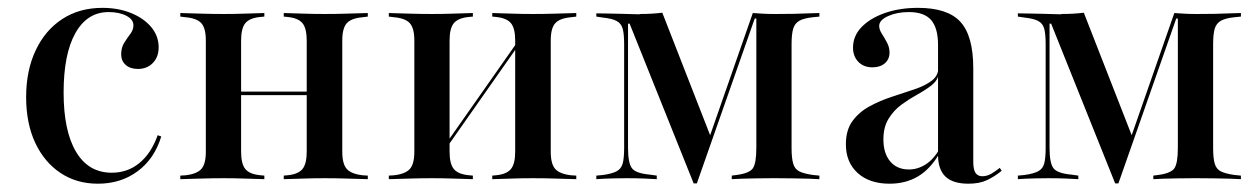

<svg xmlns="http://www.w3.org/2000/svg" viewBox="-20 -447 3140 479"><path d="M224.2 11.3Q171 11.3 130.6 -15.7Q90.3 -42.7 67.7 -91.1Q45.2 -139.5 45.2 -204.8Q45.2 -271 69 -321.4Q92.7 -371.8 135.5 -399.6Q178.2 -427.4 235.5 -427.4Q275 -427.4 306.9 -414.5Q338.7 -401.6 357.3 -379.4Q375.8 -357.3 375.8 -329Q375.8 -304.8 361.3 -289.9Q346.8 -275 324.2 -275Q304.8 -275 293.5 -285.1Q282.3 -295.2 282.3 -311.3Q282.3 -328.2 289.9 -340.3Q297.6 -352.4 305.2 -362.5Q312.9 -372.6 312.9 -383.9Q312.9 -398.4 295.2 -407.7Q277.4 -416.9 250.8 -416.9Q197.6 -416.9 168.1 -364.5Q138.7 -312.1 138.7 -216.1Q138.7 -120.2 169.8 -68.1Q200.8 -16.1 258.9 -16.1Q298.4 -16.1 327.8 -40.3Q357.3 -64.5 373.4 -109.7L382.3 -106.5Q365.3 -50.8 323.4 -19.8Q281.5 11.3 224.2 11.3Z M789.5 -2.4Q763.7 -2.4 739.9 -1.6Q716.1 -0.8 687.9 0V-8.9L696.8 -9.7Q723.4 -12.1 734.3 -25Q745.2 -37.9 745.2 -68.5V-207.3H833.9V-68.5Q833.9 -37.9 845.2 -25.4Q856.5 -12.9 884.7 -9.7L897.6 -8.9V0Q867.7 -0.8 842.3 -1.6Q816.9 -2.4 789.5 -2.4ZM537.9 -2.4Q509.7 -2.4 484.7 -1.6Q459.7 -0.8 429.8 0V-8.9L442.7 -9.7Q471 -12.9 482.3 -25.4Q493.5 -37.9 493.5 -68.5V-346Q493.5 -376.6 482.3 -389.1Q471 -401.6 442.7 -404L429.8 -405.6V-414.5Q459.7 -413.7 484.7 -412.9Q509.7 -412.1 537.9 -412.1Q563.7 -412.1 587.1 -412.9Q610.5 -413.7 639.5 -414.5V-405.6L630.6 -404.8Q603.2 -402.4 592.3 -389.5Q581.5 -376.6 581.5 -346V-68.5Q581.5 -37.9 592.3 -25Q603.2 -12.1 630.6 -9.7L639.5 -8.9V0Q610.5 -0.8 587.1 -1.6Q563.7 -2.4 537.9 -2.4ZM745.2 -207.3V-346Q745.2 -376.6 734.3 -389.5Q723.4 -402.4 696 -404.8L687.9 -405.6V-414.5Q716.1 -413.7 739.9 -412.9Q763.7 -412.1 789.5 -412.1Q816.9 -412.1 842.3 -412.9Q867.7 -413.7 897.6 -414.5V-405.6L884.7 -404Q856.5 -401.6 845.2 -389.1Q833.9 -376.6 833.9 -346V-207.3ZM549.2 -209.7V-218.5H779.8V-209.7Z M1309.7 -2.4Q1283.9 -2.4 1260.1 -1.6Q1236.3 -0.8 1208.1 0V-8.9L1216.9 -9.7Q1243.5 -12.1 1254.4 -25Q1265.3 -37.9 1265.3 -68.5V-207.3H1354V-68.5Q1354 -37.9 1365.3 -25.4Q1376.6 -12.9 1404.8 -9.7L1417.7 -8.9V0Q1387.9 -0.8 1362.5 -1.6Q1337.1 -2.4 1309.7 -2.4ZM1058.1 -2.4Q1029.8 -2.4 1004.8 -1.6Q979.8 -0.8 950 0V-8.9L962.9 -9.7Q991.1 -12.9 1002.4 -25.4Q1013.7 -37.9 1013.7 -68.5V-346Q1013.7 -376.6 1002.4 -389.1Q991.1 -401.6 962.9 -404L950 -405.6V-414.5Q979.8 -413.7 1004.8 -412.9Q1029.8 -412.1 1058.1 -412.1Q1083.9 -412.1 1107.3 -412.9Q1130.6 -413.7 1159.7 -414.5V-405.6L1150.8 -404.8Q1123.4 -402.4 1112.5 -389.5Q1101.6 -376.6 1101.6 -346V-68.5Q1101.6 -37.9 1112.5 -25Q1123.4 -12.1 1150.8 -9.7L1159.7 -8.9V0Q1130.6 -0.8 1107.3 -1.6Q1083.9 -2.4 1058.1 -2.4ZM1265.3 -207.3V-346Q1265.3 -376.6 1254.4 -389.5Q1243.5 -402.4 1216.1 -404.8L1208.1 -405.6V-414.5Q1236.3 -413.7 1260.1 -412.9Q1283.9 -412.1 1309.7 -412.1Q1337.1 -412.1 1362.5 -412.9Q1387.9 -413.7 1417.7 -414.5V-405.6L1404.8 -404Q1376.6 -401.6 1365.3 -389.1Q1354 -376.6 1354 -346V-207.3ZM1060.5 -30.6 1058.9 -40.3 1300 -383.9 1301.6 -374.2Z M1546.8 -78.2Q1546.8 -40.3 1556.5 -27.4Q1566.1 -14.5 1601.6 -11.3L1618.5 -8.9V0Q1607.3 -0.8 1587.5 -1.6Q1567.7 -2.4 1542.7 -2.4Q1526.6 -2.4 1512.5 -2Q1498.4 -1.6 1487.1 -1.2Q1475.8 -0.8 1467.7 0V-8.9L1484.7 -10.5Q1507.3 -13.7 1518.5 -19.8Q1529.8 -25.8 1533.5 -39.1Q1537.1 -52.4 1537.1 -78.2V-336.3Q1537.1 -362.1 1533.5 -375.4Q1529.8 -388.7 1518.1 -394.8Q1506.5 -400.8 1483.9 -403.2L1467.7 -405.6V-413.7Q1479 -413.7 1495.2 -413.3Q1511.3 -412.9 1531.9 -412.5Q1552.4 -412.1 1575 -411.3L1576.6 -412.1Q1591.9 -412.1 1605.6 -412.9Q1619.4 -413.7 1632.3 -415.3L1754.8 -101.6L1743.5 -86.3L1858.1 -414.5Q1869.4 -413.7 1882.7 -412.9Q1896 -412.1 1910.5 -412.1H1916.9Q1940.3 -412.1 1960.5 -412.5Q1980.6 -412.9 1997.2 -413.7Q2013.7 -414.5 2024.2 -414.5V-405.6L2008.1 -404Q1985.5 -401.6 1974.2 -395.2Q1962.9 -388.7 1958.9 -375.4Q1954.8 -362.1 1954.8 -336.3V-78.2Q1954.8 -52.4 1958.9 -38.7Q1962.9 -25 1974.2 -19.4Q1985.5 -13.7 2008.1 -10.5L2024.2 -8.9V0Q2013.7 -0.8 1997.6 -1.2Q1981.5 -1.6 1960.9 -2Q1940.3 -2.4 1916.9 -2.4H1910.5H1905.6Q1883.9 -2.4 1864.9 -2Q1846 -1.6 1831 -1.2Q1816.1 -0.8 1805.6 0V-8.9L1817.7 -10.5Q1849.2 -14.5 1858.1 -27Q1866.9 -39.5 1866.9 -78.2V-400.8H1862.9L1718.5 10.5H1710.5L1550.8 -387.9H1546.8Z M2320.2 -207.3V-334.7Q2320.2 -377.4 2302.8 -397.2Q2285.5 -416.9 2247.6 -416.9Q2217.7 -416.9 2195.6 -406.9Q2173.4 -396.8 2173.4 -382.3Q2173.4 -373.4 2179.8 -363.3Q2186.3 -353.2 2192.7 -341.1Q2199.2 -329 2199.2 -316.1Q2199.2 -299.2 2187.5 -289.1Q2175.8 -279 2156.5 -279Q2134.7 -279 2121.4 -292.7Q2108.1 -306.5 2108.1 -328.2Q2108.1 -357.3 2129.4 -379.4Q2150.8 -401.6 2187.5 -414.5Q2224.2 -427.4 2270.2 -427.4Q2344.4 -427.4 2376.2 -392.3Q2408.1 -357.3 2408.1 -276.6V-207.3ZM2199.2 11.3Q2149.2 11.3 2119.8 -15.3Q2090.3 -41.9 2090.3 -87.1Q2090.3 -122.6 2106.9 -145.2Q2123.4 -167.7 2149.6 -181.9Q2175.8 -196 2205.2 -205.6Q2234.7 -215.3 2261.3 -224.2Q2287.9 -233.1 2304.4 -245.6Q2321 -258.1 2321 -278.2L2321.8 -261.3Q2318.5 -245.2 2303.2 -233.5Q2287.9 -221.8 2268.1 -210.9Q2248.4 -200 2229 -185.9Q2209.7 -171.8 2196.8 -150.8Q2183.9 -129.8 2183.9 -99.2Q2183.9 -64.5 2200.8 -44.4Q2217.7 -24.2 2247.6 -24.2Q2269.4 -24.2 2289.1 -36.7Q2308.9 -49.2 2323.4 -74.2V-63.7Q2300.8 -25 2270.2 -6.9Q2239.5 11.3 2199.2 11.3ZM2408.1 -43.5Q2408.1 -24.2 2413.7 -15.7Q2419.4 -7.3 2430.6 -7.3Q2442.7 -7.3 2454 -14.1Q2465.3 -21 2474.2 -28.2L2479 -21Q2461.3 -6.5 2442.3 2.4Q2423.4 11.3 2396 11.3Q2357.3 11.3 2338.7 -6.5Q2320.2 -24.2 2320.2 -60.5V-207.3H2408.1Z M2598.4 -78.2Q2598.4 -40.3 2608.1 -27.4Q2617.7 -14.5 2653.2 -11.3L2670.2 -8.9V0Q2658.9 -0.8 2639.1 -1.6Q2619.4 -2.4 2594.4 -2.4Q2578.2 -2.4 2564.1 -2Q2550 -1.6 2538.7 -1.2Q2527.4 -0.8 2519.4 0V-8.9L2536.3 -10.5Q2558.9 -13.7 2570.2 -19.8Q2581.5 -25.8 2585.1 -39.1Q2588.7 -52.4 2588.7 -78.2V-336.3Q2588.7 -362.1 2585.1 -375.4Q2581.5 -388.7 2569.8 -394.8Q2558.1 -400.8 2535.5 -403.2L2519.4 -405.6V-413.7Q2530.6 -413.7 2546.8 -413.3Q2562.9 -412.9 2583.5 -412.5Q2604 -412.1 2626.6 -411.3L2628.2 -412.1Q2643.5 -412.1 2657.3 -412.9Q2671 -413.7 2683.9 -415.3L2806.5 -101.6L2795.2 -86.3L2909.7 -414.5Q2921 -413.7 2934.3 -412.9Q2947.6 -412.1 2962.1 -412.1H2968.5Q2991.9 -412.1 3012.1 -412.5Q3032.3 -412.9 3048.8 -413.7Q3065.3 -414.5 3075.8 -414.5V-405.6L3059.7 -404Q3037.1 -401.6 3025.8 -395.2Q3014.5 -388.7 3010.5 -375.4Q3006.5 -362.1 3006.5 -336.3V-78.2Q3006.5 -52.4 3010.5 -38.7Q3014.5 -25 3025.8 -19.4Q3037.1 -13.7 3059.7 -10.5L3075.8 -8.9V0Q3065.3 -0.8 3049.2 -1.2Q3033.1 -1.6 3012.5 -2Q2991.9 -2.4 2968.5 -2.4H2962.1H2957.3Q2935.5 -2.4 2916.5 -2Q2897.6 -1.6 2882.7 -1.2Q2867.7 -0.8 2857.3 0V-8.9L2869.4 -10.5Q2900.8 -14.5 2909.7 -27Q2918.5 -39.5 2918.5 -78.2V-400.8H2914.5L2770.2 10.5H2762.1L2602.4 -387.9H2598.4Z"/></svg>

Font: Playfair 144pt SemiCondensed Medium
Style: Regular
Weight: 500
Width: 4
Designer: Claus Eggers Sørensen
Foundry: Claus Eggers Sørensen
Version: Version 2.203